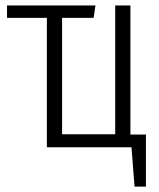

<svg xmlns="http://www.w3.org/2000/svg" viewBox="-20 -543 586 708"><path d="M460.9 -46.9H518.1V145H476.1L464.8 0H152.8V-477.1H5.9V-522.9H332L325.2 -477.1H209V-47.9H404.8V-522.9H460.9Z"/></svg>

Font: Fira Sans Compressed Light
Style: Regular
Weight: 300
Width: 1
Designer: Carrois Corporate & Edenspiekermann AG
Foundry: Carrois Corporate GbR & Edenspiekermann AG
Version: Version 4.203;PS 004.203;hotconv 1.0.88;makeotf.lib2.5.64775